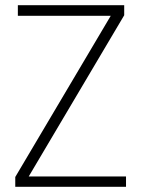

<svg xmlns="http://www.w3.org/2000/svg" viewBox="-20 -722 546 742"><path d="M460 -702V-663L91 -40H467V0H39V-38L408 -661H49V-702Z"/></svg>

Font: Poppins ExtraLight
Style: Regular
Weight: 275
Designer: Ninad Kale (Devanagari), Jonny Pinhorn (Latin)
Foundry: Indian Type Foundry
Version: Version 3.200;PS 1.000;hotconv 16.6.54;makeotf.lib2.5.65590